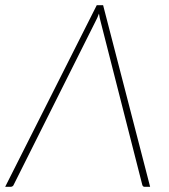

<svg xmlns="http://www.w3.org/2000/svg" viewBox="-39 -723 655 743"><path d="M542 0H521Q513.5 0 511.5 -8L350.5 -639Q348.5 -646.5 346.8 -654.2Q345 -662 344 -670.5Q341 -662 337.5 -654.2Q334 -646.5 330 -639L14 -8Q13 -4.5 9.5 -2.2Q6 0 2 0H-19L335.5 -703H360Z"/></svg>

Font: Lato ExtraLight
Style: Italic
Weight: 275
Italic angle: -7°
Designer: Lukasz Dziedzic with Adam Twardoch and Botio Nikoltchev
Foundry: tyPoland Lukasz Dziedzic
Version: Version 2.015; 2015-08-06; http://www.latofonts.com/